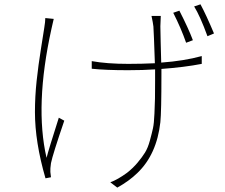

<svg xmlns="http://www.w3.org/2000/svg" viewBox="-20 -812 1040 888"><path d="M872.1 -626 840.8 -614.3Q817.4 -681.6 781.2 -752.9L809.6 -762.7Q851.6 -680.7 872.1 -626ZM189.5 -728.5 228.5 -724.6Q226.6 -717.8 223.1 -701.2Q219.7 -684.6 217.8 -677.7Q139.6 -323.2 195.3 -82Q205.1 -121.1 252 -267.6L277.3 -253.9Q223.6 -96.7 215.8 -57.6Q211.9 -31.2 212.9 -16.6Q215.8 6.8 215.8 7.8L190.4 12.7Q141.6 -155.3 141.6 -293.9Q141.6 -365.2 149.4 -438Q157.2 -510.7 169.9 -589.4Q182.6 -668 184.6 -682.6Q189.5 -711.9 189.5 -728.5ZM680.7 -738.3H723.6Q721.7 -705.1 721.7 -690.4Q721.7 -679.7 723.1 -617.7Q724.6 -555.7 725.6 -522.5Q832 -530.3 913.1 -552.7V-516.6Q833 -501 726.6 -493.2V-467.8Q726.6 -295.9 721.7 -247.1Q705.1 -97.7 615.2 -11.7Q577.1 25.4 522.5 55.7L490.2 31.2Q524.4 18.6 567.4 -12.7Q594.7 -34.2 615.7 -59.1Q636.7 -84 650.4 -106Q664.1 -127.9 673.3 -162.1Q682.6 -196.3 687.5 -218.8Q692.4 -241.2 694.3 -286.6Q696.3 -332 696.8 -356.9Q697.3 -381.8 697.3 -438.5Q697.3 -458 697.3 -467.8V-491.2Q641.6 -487.3 572.3 -487.3Q468.8 -487.3 404.3 -494.1V-529.3Q474.6 -516.6 573.2 -516.6Q634.8 -516.6 696.3 -519.5Q691.4 -665 689.5 -689.5Q687.5 -707 680.7 -738.3ZM877.9 -782.2 907.2 -792Q933.6 -743.2 969.7 -657.2L939.5 -644.5Q905.3 -738.3 877.9 -782.2Z"/></svg>

Font: Gen Shin Gothic Monospace ExtraLight
Style: Regular
Weight: 200
Designer: [Source Han Sans]
Ryoko NISHIZUKA  (kana & ideographs); Paul D. Hunt (Latin, Greek & Cyrillic); Wenlong ZHANG  (bopomofo
Version: Version 1.002.20150607